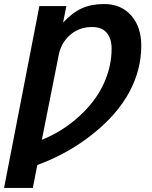

<svg xmlns="http://www.w3.org/2000/svg" viewBox="-41 -718 749 945"><path d="M-21 207 152.8 -688H285.6L269.5 -606.9Q315.9 -656.7 362.8 -677.5Q409.7 -698.2 471.2 -698.2Q554.7 -698.2 604.5 -642.1Q654.3 -585.9 654.3 -492.7Q654.3 -374 595.2 -264.2Q536.1 -154.3 415 -57.9Q293.9 38.6 142.6 94.2L120.6 207ZM508.3 -479Q508.3 -527.3 484.6 -556.2Q460.9 -585 411.6 -585Q348.6 -585 303.7 -545.7Q258.8 -506.3 247.6 -445.3L165 -29.8Q266.1 -70.8 346.9 -143.8Q427.7 -216.8 468 -302.7Q508.3 -388.7 508.3 -479Z"/></svg>

Font: Liberation Sans
Style: Bold Italic
Weight: 700
Italic angle: -12°
Designer: Steve Matteson
Foundry: Ascender Corporation
Version: Version 2.1.5